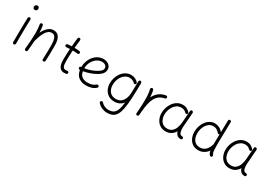

<svg xmlns="http://www.w3.org/2000/svg" viewBox="40 -1867 4586 3236"><g transform="rotate(30 2333.0 -249.0)"><path d="M88.9 -694.8Q88.9 -711.9 101.6 -725.3Q114.3 -738.8 133.8 -738.8Q155.3 -738.8 164.3 -724.1Q173.3 -709.5 173.3 -698.2Q173.3 -681.6 162.4 -666.5Q151.4 -651.4 131.3 -651.4Q107.4 -651.4 98.1 -667.5Q88.9 -683.6 88.9 -694.8ZM121.1 -501.5Q132.3 -501 139.9 -492.4Q147.5 -483.9 147 -472.7Q145.5 -438.5 144.3 -390.1Q143.1 -341.8 142.3 -286.9Q141.6 -231.9 141.1 -177.7Q140.6 -123.5 140.4 -77.1Q140.1 -30.8 140.1 0Q140.1 11.2 131.8 19Q123.5 26.9 112.3 26.9Q101.1 26.9 93.3 19Q85.4 11.2 85.4 0Q85.4 -30.8 85.7 -77.4Q85.9 -124 86.4 -178.2Q86.9 -232.4 87.9 -287.6Q88.9 -342.8 90.1 -391.8Q91.3 -440.9 92.8 -475.6Q93.3 -486.8 101.6 -494.4Q109.9 -502 121.1 -501.5Z M316.4 -6.8Q326.2 -111.3 331.1 -185.1Q335.9 -258.8 335.9 -315.9Q335.9 -363.8 332.8 -403.8Q329.6 -443.8 322.8 -484.4Q320.8 -497.1 327.1 -504.6Q333.5 -512.2 342.8 -514.6Q353.5 -517.1 364 -512Q374.5 -506.8 376.5 -493.2Q381.8 -460 385.3 -427.2Q388.7 -394.5 389.6 -358.9Q410.6 -401.9 438 -437.3Q465.3 -472.7 500.2 -494.1Q535.2 -515.6 578.6 -515.6Q633.3 -515.6 664.8 -486.3Q696.3 -457 709.5 -409.2Q722.7 -361.3 722.7 -306.2Q722.7 -231 721.7 -156Q720.7 -81.1 716.8 0.5Q716.3 10.7 709 18.8Q701.7 26.9 689 26.9Q675.8 26.9 668.7 18.8Q661.6 10.7 662.1 0Q666 -73.7 667 -137.7Q668 -201.7 668 -266.6Q668 -319.8 660.9 -364Q653.8 -408.2 633.3 -434.8Q612.8 -461.4 573.2 -461.4Q534.7 -461.4 504.9 -437Q475.1 -412.6 452.9 -372.8Q430.7 -333 414.6 -285.9Q398.4 -238.8 386.7 -193.8L386.2 -192.4Q383.8 -151.9 379.9 -104.7Q376 -57.6 370.6 -1.5Q369.1 11.7 359.9 17.6Q350.6 23.4 340.3 22.5Q330.6 21.5 323 14.2Q315.4 6.8 316.4 -6.8Z M1150.4 -397Q1149.4 -386.2 1140.4 -379.2Q1131.3 -372.1 1120.1 -373.5Q1077.1 -379.4 1025.9 -379.9Q1022.5 -328.6 1020.3 -277.1Q1018.1 -225.6 1018.1 -173.3Q1018.1 -140.1 1021.7 -108.2Q1025.4 -76.2 1039.8 -55.4Q1054.2 -34.7 1085.9 -34.7Q1100.6 -34.7 1117.2 -37.6Q1128.4 -40 1137.7 -33.4Q1147 -26.9 1148.9 -15.6Q1151.4 -4.9 1144.8 4.4Q1138.2 13.7 1127 16.1Q1106.4 19.5 1085.9 19.5Q1043 19.5 1018.3 0Q993.7 -19.5 981.9 -49.8Q970.2 -80.1 967 -113Q963.9 -146 963.9 -173.3Q963.9 -225.6 966.1 -276.9Q968.3 -328.1 971.7 -378.9Q937 -377.4 904.8 -373.5Q894 -372.1 884.8 -379.2Q875.5 -386.2 874.5 -397Q873 -408.2 880.1 -417.2Q887.2 -426.3 897.9 -427.2Q935.1 -432.1 976.1 -433.6Q979.5 -474.6 983.6 -515.4Q987.8 -556.2 992.7 -597.2Q993.7 -608.4 1002.9 -615.2Q1012.2 -622.1 1022.9 -620.6Q1034.2 -619.6 1041 -610.8Q1047.9 -602.1 1046.4 -590.8Q1042 -551.3 1037.8 -512.2Q1033.7 -473.1 1030.3 -434.1Q1055.2 -433.6 1079.3 -431.9Q1103.5 -430.2 1127 -427.2Q1138.2 -426.3 1145 -417.2Q1151.9 -408.2 1150.4 -397Z M1699.2 -43.9Q1658.2 -6.8 1608.6 6.3Q1559.1 19.5 1509.3 19.5Q1428.2 19.5 1368.7 -22Q1309.1 -63.5 1293.9 -157.2Q1291.5 -156.7 1289.1 -156.7Q1277.8 -155.8 1269.5 -163.1Q1261.2 -170.4 1260.3 -181.6Q1259.3 -192.9 1266.6 -201.4Q1273.9 -210 1285.2 -210.9Q1287.6 -210.9 1289.6 -211.4Q1289.6 -212.9 1289.6 -214.8Q1289.6 -270.5 1308.3 -324.2Q1327.1 -377.9 1362.3 -421.4Q1397.5 -464.8 1446.3 -490.5Q1495.1 -516.1 1554.7 -516.1Q1588.9 -516.1 1621.6 -502Q1654.3 -487.8 1675.8 -460.4Q1697.3 -433.1 1697.3 -393.1Q1697.3 -357.4 1680.7 -330.1Q1664.1 -302.7 1641.4 -283.9Q1618.7 -265.1 1600.6 -254.4Q1481 -183.6 1348.1 -163.1Q1359.9 -94.2 1402.3 -64.5Q1444.8 -34.7 1509.3 -34.7Q1554.2 -34.7 1593.5 -46.1Q1632.8 -57.6 1662.1 -84.5Q1670.4 -91.8 1681.9 -91.3Q1693.4 -90.8 1701.2 -82.5Q1708.5 -74.2 1708 -62.7Q1707.5 -51.3 1699.2 -43.9ZM1553.7 -461.9Q1494.6 -461.9 1447 -427.2Q1399.4 -392.6 1371.6 -336.9Q1343.8 -281.2 1343.8 -217.3Q1467.3 -236.8 1570.8 -298.3Q1599.6 -315.4 1621.8 -337.6Q1644 -359.9 1644 -389.6Q1644 -422.9 1617.2 -442.4Q1590.3 -461.9 1553.7 -461.9Z M2064.5 -34.7Q2143.6 -34.7 2189.2 -96.2Q2234.9 -157.7 2237.8 -257.3L2244.1 -484.9Q2244.6 -493.7 2250 -499.5Q2257.3 -509.3 2269 -508.8Q2272 -508.8 2274.9 -507.8Q2278.3 -507.3 2281.7 -505.4Q2298.3 -498 2298.3 -481.9V-481Q2298.3 -480 2298.3 -478V-476.1Q2296.9 -306.2 2290.5 -183.3Q2284.2 -60.5 2268.6 21.7Q2252.9 104 2224.9 152.3Q2196.8 200.7 2152.1 221.2Q2107.4 241.7 2043 241.7Q1997.6 241.7 1948.7 220.9Q1899.9 200.2 1863.3 160.2Q1856 151.9 1856.2 140.4Q1856.4 128.9 1864.3 121.6Q1872.6 113.3 1884.5 113.8Q1896.5 114.3 1902.8 122.6Q1931.2 155.3 1968.8 171.1Q2006.3 187 2041.5 187Q2099.6 187 2137.2 165.3Q2174.8 143.6 2196.3 89.8Q2217.8 36.1 2228.5 -60.1Q2198.7 -23.9 2156.7 -3.4Q2114.7 17.1 2062 17.1Q1992.7 17.1 1944.3 -13.2Q1896 -43.5 1870.4 -94.2Q1844.7 -145 1842.3 -206.5Q1840.3 -261.7 1856.4 -316.4Q1872.6 -371.1 1905 -416.3Q1937.5 -461.4 1984.4 -488.8Q2031.2 -516.1 2090.3 -516.1Q2133.8 -516.1 2168.9 -498.5Q2204.1 -481 2229.5 -452.6Q2236.8 -444.3 2235.6 -432.9Q2234.4 -421.4 2225.6 -415Q2216.8 -408.7 2205.3 -410.9Q2193.8 -413.1 2187.5 -421.9Q2172.4 -438 2147.2 -450Q2122.1 -461.9 2090.3 -461.9Q2043.5 -461.9 2006.8 -439.2Q1970.2 -416.5 1945.1 -379.2Q1919.9 -341.8 1907.7 -296.6Q1895.5 -251.5 1897.5 -206.1Q1900.4 -133.8 1941.2 -84.2Q1981.9 -34.7 2064.5 -34.7Z M2508.8 26.9Q2505.4 26.4 2502.4 25.4Q2502 25.4 2501.5 24.9Q2501.5 24.9 2501 24.9Q2488.3 19.5 2485.4 6.3Q2485.4 5.9 2484.9 4.9Q2484.9 4.9 2484.9 4.4Q2484.4 1 2484.9 -2.9Q2484.9 -4.9 2485.4 -7.3Q2486.8 -23.4 2488 -39.6Q2489.3 -55.7 2490.7 -71.8Q2493.7 -115.2 2495.8 -163.6Q2498 -211.9 2498 -259.8Q2498 -322.8 2493.2 -378.7Q2488.3 -434.6 2478.5 -466.3Q2475.6 -477.1 2481 -487.1Q2486.3 -497.1 2497.1 -500.5Q2507.8 -503.9 2517.8 -498.3Q2527.8 -492.7 2531.2 -481.9Q2539.1 -455.6 2543.5 -420.7Q2547.9 -385.7 2550.3 -345.7Q2579.1 -407.7 2630.4 -451.2Q2681.6 -494.6 2766.1 -510.7Q2776.9 -513.2 2786.4 -506.6Q2795.9 -500 2797.9 -489.3Q2800.3 -478.5 2793.7 -469Q2787.1 -459.5 2776.4 -457Q2710.4 -444.3 2668.7 -411.6Q2627 -378.9 2602.5 -329.1Q2578.1 -279.3 2565.4 -215.1Q2552.7 -150.9 2545.9 -75.7Q2543 -33.7 2539.1 2.9Q2538.6 6.3 2537.1 9.8Q2537.1 9.8 2537.1 9.8Q2537.1 10.7 2536.6 11.2Q2531.2 23.4 2518.1 26.4Q2517.6 26.4 2516.6 26.4Q2516.6 26.4 2516.6 26.9Q2512.7 27.3 2508.8 26.9Z M3059.1 -34.7Q3116.7 -34.7 3152.6 -65.4Q3188.5 -96.2 3207 -146.7Q3225.6 -197.3 3230 -257.3L3247.1 -484.9Q3248 -496.1 3256.6 -502.9Q3265.1 -509.8 3275.9 -508.3Q3287.1 -506.8 3294.9 -497.8Q3302.7 -488.8 3301.8 -478L3284.7 -250Q3283.7 -235.4 3281.7 -221.2Q3280.3 -201.7 3280 -181.4Q3279.8 -161.1 3280.8 -143.1Q3283.2 -105 3296.4 -77.4Q3309.6 -49.8 3352.5 -47.9Q3360.4 -45.9 3366.7 -40Q3373 -34.2 3373.5 -22Q3373.5 -10.7 3365.5 -2.9Q3357.4 4.9 3346.2 4.9Q3298.3 4.9 3272.7 -20.3Q3247.1 -45.4 3236.3 -83.5Q3209 -37.1 3165 -8.8Q3121.1 19.5 3059.1 19.5Q2994.6 19.5 2948 -11.2Q2901.4 -42 2875.7 -93.5Q2850.1 -145 2847.7 -206.5Q2845.7 -261.2 2861.8 -315.9Q2877.9 -370.6 2910.2 -416Q2942.4 -461.4 2989.3 -488.8Q3036.1 -516.1 3095.7 -516.1Q3139.6 -516.1 3173.3 -498.3Q3207 -480.5 3232.4 -452.6Q3239.7 -443.8 3238.5 -432.6Q3237.3 -421.4 3229 -415Q3220.2 -408.7 3208.7 -410.6Q3197.3 -412.6 3190.4 -421.9Q3175.3 -438.5 3151.4 -450.2Q3127.4 -461.9 3096.2 -461.9Q3048.8 -461.9 3012.2 -439.2Q2975.6 -416.5 2950.7 -378.9Q2925.8 -341.3 2913.6 -296.1Q2901.4 -251 2902.8 -206.1Q2905.3 -158.2 2923.6 -119.1Q2941.9 -80.1 2976.1 -57.4Q3010.3 -34.7 3059.1 -34.7Z M3719.2 -515.1Q3762.2 -515.1 3802.5 -495.6Q3842.8 -476.1 3876.5 -436L3881.3 -665Q3881.3 -676.3 3889.4 -684.1Q3897.5 -691.9 3908.7 -691.9Q3919.9 -691.4 3927.7 -683.3Q3935.5 -675.3 3935.5 -664.1L3926.3 -249.5Q3926.3 -176.3 3928.5 -135Q3930.7 -93.8 3936.5 -73Q3942.4 -52.2 3952.6 -39.6Q3959.5 -30.8 3958.3 -19.3Q3957 -7.8 3948.7 -0.5Q3939.9 6.3 3928.5 5.1Q3917 3.9 3909.7 -4.9Q3885.7 -33.7 3878.4 -78.6Q3847.2 -34.7 3800 -7.6Q3752.9 19.5 3693.8 19.5Q3629.4 19.5 3582.5 -12Q3535.6 -43.5 3510.5 -98.1Q3485.4 -152.8 3485.4 -222.7Q3485.4 -276.9 3502 -328.9Q3518.6 -380.9 3549.3 -422.9Q3580.1 -464.8 3623.3 -490Q3666.5 -515.1 3719.2 -515.1ZM3540.5 -222.2Q3540.5 -138.2 3580.8 -86.4Q3621.1 -34.7 3694.8 -34.7Q3765.1 -34.7 3810.5 -82.5Q3856 -130.4 3871.6 -201.2L3872.1 -203.1Q3872.1 -213.4 3872.1 -225.3Q3872.1 -237.3 3872.1 -250L3875.5 -394Q3874 -393.1 3872.6 -392.1Q3863.3 -386.2 3851.8 -389.2Q3840.3 -392.1 3835 -401.4Q3810.1 -431.6 3780.3 -446.3Q3750.5 -460.9 3718.8 -460.9Q3665 -460.9 3625 -426.3Q3585 -391.6 3562.7 -336.9Q3540.5 -282.2 3540.5 -222.2Z M4302.2 -34.7Q4359.9 -34.7 4395.8 -65.4Q4431.6 -96.2 4450.2 -146.7Q4468.8 -197.3 4473.1 -257.3L4490.2 -484.9Q4491.2 -496.1 4499.8 -502.9Q4508.3 -509.8 4519 -508.3Q4530.3 -506.8 4538.1 -497.8Q4545.9 -488.8 4544.9 -478L4527.8 -250Q4526.9 -235.4 4524.9 -221.2Q4523.4 -201.7 4523.2 -181.4Q4522.9 -161.1 4523.9 -143.1Q4526.4 -105 4539.6 -77.4Q4552.7 -49.8 4595.7 -47.9Q4603.5 -45.9 4609.9 -40Q4616.2 -34.2 4616.7 -22Q4616.7 -10.7 4608.6 -2.9Q4600.6 4.9 4589.4 4.9Q4541.5 4.9 4515.9 -20.3Q4490.2 -45.4 4479.5 -83.5Q4452.1 -37.1 4408.2 -8.8Q4364.3 19.5 4302.2 19.5Q4237.8 19.5 4191.2 -11.2Q4144.5 -42 4118.9 -93.5Q4093.3 -145 4090.8 -206.5Q4088.9 -261.2 4105 -315.9Q4121.1 -370.6 4153.3 -416Q4185.5 -461.4 4232.4 -488.8Q4279.3 -516.1 4338.9 -516.1Q4382.8 -516.1 4416.5 -498.3Q4450.2 -480.5 4475.6 -452.6Q4482.9 -443.8 4481.7 -432.6Q4480.5 -421.4 4472.2 -415Q4463.4 -408.7 4451.9 -410.6Q4440.4 -412.6 4433.6 -421.9Q4418.5 -438.5 4394.5 -450.2Q4370.6 -461.9 4339.4 -461.9Q4292 -461.9 4255.4 -439.2Q4218.8 -416.5 4193.8 -378.9Q4168.9 -341.3 4156.7 -296.1Q4144.5 -251 4146 -206.1Q4148.4 -158.2 4166.7 -119.1Q4185.1 -80.1 4219.2 -57.4Q4253.4 -34.7 4302.2 -34.7Z"/></g></svg>

Font: Mikhak Light
Style: Regular
Weight: 300
Designer: Amin Abedi
Version: Version 3.3